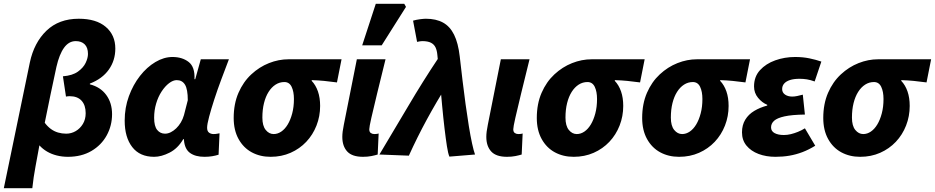

<svg xmlns="http://www.w3.org/2000/svg" viewBox="-45 -808 4889 1004"><path d="M-25 176 111 -481Q133 -585 198 -647.5Q263 -710 367 -710Q458 -710 508 -667.5Q558 -625 558 -554Q558 -492 524 -444Q490 -396 425 -371V-367Q480 -353 510.5 -311.5Q541 -270 541 -211Q541 -151 513 -100Q485 -49 433 -18.5Q381 12 310 12Q280 12 252 5Q224 -2 201 -15.5Q178 -29 161 -48Q151 8 140.5 63.5Q130 119 124 176ZM301 -109Q328 -109 351 -122.5Q374 -136 388.5 -160Q403 -184 403 -216Q403 -258 381.5 -281.5Q360 -305 319 -305Q314 -305 310 -304.5Q306 -304 300 -303L284 -409Q334 -413 362.5 -433.5Q391 -454 403 -479.5Q415 -505 415 -526Q415 -559 398 -576Q381 -593 351 -593Q315 -593 290 -558.5Q265 -524 250 -458Q234 -384 219 -312.5Q204 -241 189 -166Q203 -147 220.5 -134Q238 -121 258.5 -115Q279 -109 301 -109Z M761 12Q686 12 646.5 -39Q607 -90 607 -177Q607 -245 629 -305Q651 -365 687 -411Q723 -457 767.5 -483.5Q812 -510 857 -510Q908 -510 941.5 -484Q975 -458 972 -394H976L1005 -498H1152Q1133 -448 1112.5 -393.5Q1092 -339 1075.5 -288Q1059 -237 1048.5 -197.5Q1038 -158 1038 -140Q1038 -122 1048 -114.5Q1058 -107 1072 -107Q1082 -107 1089 -108.5Q1096 -110 1103 -111L1098 1Q1082 6 1064 9Q1046 12 1024 12Q977 12 949 -8Q921 -28 917 -75Q917 -76 917 -77.5Q917 -79 917 -80H913Q885 -32 842 -10Q799 12 761 12ZM818 -109Q833 -109 848 -116.5Q863 -124 876.5 -137Q890 -150 900.5 -167.5Q911 -185 917 -206L937 -284Q937 -341 922.5 -365Q908 -389 879 -389Q860 -389 839 -373Q818 -357 800 -329.5Q782 -302 771.5 -266.5Q761 -231 761 -192Q761 -148 777 -128.5Q793 -109 818 -109Z M1370 12Q1315 12 1271.5 -11.5Q1228 -35 1202.5 -81Q1177 -127 1177 -191Q1177 -265 1202 -322.5Q1227 -380 1269 -419Q1311 -458 1361.5 -478Q1412 -498 1464 -498H1741L1717 -377Q1680 -382 1649.5 -385Q1619 -388 1585 -389V-385Q1606 -363 1617.5 -330Q1629 -297 1629 -254Q1629 -200 1610 -151.5Q1591 -103 1556.5 -66.5Q1522 -30 1474.5 -9Q1427 12 1370 12ZM1386 -107Q1407 -107 1426 -120Q1445 -133 1459.5 -157Q1474 -181 1483 -215Q1492 -249 1492 -290Q1492 -329 1480 -354Q1468 -379 1442 -379Q1417 -379 1396 -365.5Q1375 -352 1359.5 -327.5Q1344 -303 1335.5 -269Q1327 -235 1327 -193Q1327 -150 1344.5 -128.5Q1362 -107 1386 -107Z M1853 12Q1796 12 1770.5 -16Q1745 -44 1745 -92Q1745 -106 1747 -121Q1749 -136 1753 -156L1821 -498H1971Q1946 -397 1927 -319Q1908 -241 1897 -192.5Q1886 -144 1886 -132Q1886 -118 1894 -112.5Q1902 -107 1912 -107Q1916 -107 1922.5 -107.5Q1929 -108 1935 -110L1930 0Q1917 4 1897.5 8Q1878 12 1853 12ZM1849 -571 1920 -788H2069L2078 -772L1951 -571Z M2305 11Q2298 -5 2292 -43.5Q2286 -82 2279.5 -136.5Q2273 -191 2267 -255.5Q2261 -320 2255 -388Q2249 -456 2242 -521Q2240 -544 2232.5 -560Q2225 -576 2208.5 -584.5Q2192 -593 2163 -593Q2157 -593 2151.5 -592Q2146 -591 2136 -589L2115 -700Q2132 -705 2151.5 -707.5Q2171 -710 2182 -710Q2235 -710 2271.5 -690Q2308 -670 2329.5 -626.5Q2351 -583 2359 -513Q2366 -452 2373.5 -388.5Q2381 -325 2389.5 -263.5Q2398 -202 2406.5 -149.5Q2415 -97 2423.5 -58Q2432 -19 2439 0ZM1939 0Q2016 -128 2090.5 -254.5Q2165 -381 2247 -504L2293 -364Q2237 -275 2187 -183Q2137 -91 2093 6Z M2606 12Q2549 12 2523.5 -16Q2498 -44 2498 -92Q2498 -106 2500 -121Q2502 -136 2506 -156L2574 -498H2724Q2699 -397 2680 -319Q2661 -241 2650 -192.5Q2639 -144 2639 -132Q2639 -118 2647 -112.5Q2655 -107 2665 -107Q2669 -107 2675.5 -107.5Q2682 -108 2688 -110L2683 0Q2670 4 2650.5 8Q2631 12 2606 12Z M2955 12Q2900 12 2856.5 -11.5Q2813 -35 2787.5 -81Q2762 -127 2762 -191Q2762 -265 2787 -322.5Q2812 -380 2854 -419Q2896 -458 2946.5 -478Q2997 -498 3049 -498H3326L3302 -377Q3265 -382 3234.5 -385Q3204 -388 3170 -389V-385Q3191 -363 3202.5 -330Q3214 -297 3214 -254Q3214 -200 3195 -151.5Q3176 -103 3141.5 -66.5Q3107 -30 3059.5 -9Q3012 12 2955 12ZM2971 -107Q2992 -107 3011 -120Q3030 -133 3044.5 -157Q3059 -181 3068 -215Q3077 -249 3077 -290Q3077 -329 3065 -354Q3053 -379 3027 -379Q3002 -379 2981 -365.5Q2960 -352 2944.5 -327.5Q2929 -303 2920.5 -269Q2912 -235 2912 -193Q2912 -150 2929.5 -128.5Q2947 -107 2971 -107Z M3506 12Q3451 12 3407.5 -11.5Q3364 -35 3338.5 -81Q3313 -127 3313 -191Q3313 -265 3338 -322.5Q3363 -380 3405 -419Q3447 -458 3497.5 -478Q3548 -498 3600 -498H3877L3853 -377Q3816 -382 3785.5 -385Q3755 -388 3721 -389V-385Q3742 -363 3753.5 -330Q3765 -297 3765 -254Q3765 -200 3746 -151.5Q3727 -103 3692.5 -66.5Q3658 -30 3610.5 -9Q3563 12 3506 12ZM3522 -107Q3543 -107 3562 -120Q3581 -133 3595.5 -157Q3610 -181 3619 -215Q3628 -249 3628 -290Q3628 -329 3616 -354Q3604 -379 3578 -379Q3553 -379 3532 -365.5Q3511 -352 3495.5 -327.5Q3480 -303 3471.5 -269Q3463 -235 3463 -193Q3463 -150 3480.5 -128.5Q3498 -107 3522 -107Z M4010 12Q3961 12 3921.5 -3Q3882 -18 3858.5 -46.5Q3835 -75 3835 -116Q3835 -154 3852 -182Q3869 -210 3899 -228Q3929 -246 3967 -256V-260Q3940 -271 3919 -296.5Q3898 -322 3898 -356Q3898 -407 3929 -441Q3960 -475 4009 -492.5Q4058 -510 4113 -510Q4153 -510 4187 -503Q4221 -496 4250 -486L4215 -382Q4193 -390 4174.5 -393Q4156 -396 4136 -396Q4106 -396 4086 -389.5Q4066 -383 4055.5 -371Q4045 -359 4045 -342Q4045 -324 4060 -313.5Q4075 -303 4098 -303Q4110 -303 4124 -306Q4138 -309 4153 -313L4164 -209Q4096 -208 4057.5 -199.5Q4019 -191 4003 -176.5Q3987 -162 3987 -142Q3987 -122 4005.5 -112Q4024 -102 4054 -102Q4072 -102 4090.5 -106.5Q4109 -111 4127.5 -118.5Q4146 -126 4164 -137L4218 -46Q4184 -25 4151 -12.5Q4118 0 4083.5 6Q4049 12 4010 12Z M4453 12Q4398 12 4354.5 -11.5Q4311 -35 4285.5 -81Q4260 -127 4260 -191Q4260 -265 4285 -322.5Q4310 -380 4352 -419Q4394 -458 4444.5 -478Q4495 -498 4547 -498H4824L4800 -377Q4763 -382 4732.5 -385Q4702 -388 4668 -389V-385Q4689 -363 4700.5 -330Q4712 -297 4712 -254Q4712 -200 4693 -151.5Q4674 -103 4639.5 -66.5Q4605 -30 4557.5 -9Q4510 12 4453 12ZM4469 -107Q4490 -107 4509 -120Q4528 -133 4542.5 -157Q4557 -181 4566 -215Q4575 -249 4575 -290Q4575 -329 4563 -354Q4551 -379 4525 -379Q4500 -379 4479 -365.5Q4458 -352 4442.5 -327.5Q4427 -303 4418.5 -269Q4410 -235 4410 -193Q4410 -150 4427.5 -128.5Q4445 -107 4469 -107Z"/></svg>

Font: Source Sans 3 ExtraBold
Style: Italic
Weight: 800
Italic angle: -11°
Version: Version 3.052;hotconv 1.1.0;makeotfexe 2.6.0